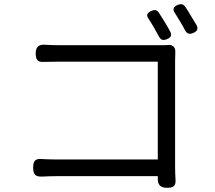

<svg xmlns="http://www.w3.org/2000/svg" viewBox="-20 -857 1020 909"><path d="M761 -751C751 -767 741 -783 732 -797C722 -811 711 -812 696 -805C676 -796 671 -785 684 -767C692 -755 700 -742 708 -728C716 -714 724 -699 732 -685C741 -667 753 -664 771 -672C790 -680 795 -691 785 -709C778 -723 769 -737 761 -751ZM885 -780C876 -796 866 -812 857 -825C847 -838 837 -840 822 -834C801 -825 795 -813 809 -794C816 -782 824 -770 831 -758C840 -743 849 -728 856 -714C865 -697 877 -693 895 -701C914 -709 920 -721 910 -739C902 -752 894 -766 885 -780ZM809 -316V-569C809 -582 810 -597 810 -612C811 -632 798 -645 780 -644C767 -643 752 -643 739 -643H498H257C239 -643 217 -644 195 -645C164 -648 149 -635 149 -604C149 -575 158 -562 187 -564C210 -564 236 -565 258 -565H727V-102H246C223 -102 199 -103 178 -104C147 -107 137 -95 137 -63C137 -32 147 -20 178 -21C200 -22 225 -23 248 -23H727V-13C726 17 739 32 769 32C800 32 813 25 811 -6C810 -24 809 -45 809 -63Z"/></svg>

Font: GenSenRounded2 TW R
Style: Regular
Weight: 400
Version: Version 2.100;PS 2.1;hotconv 16.6.51;makeotf.lib2.5.65220 DE